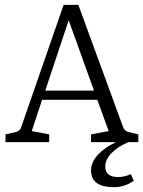

<svg xmlns="http://www.w3.org/2000/svg" viewBox="-20 -590 595 797"><path d="M370.1 -213.9 265.1 -505.9 168 -213.9ZM452.1 187Q357.4 186.5 357.9 117.2Q357.9 83 387 52Q416 21 458 2V0H357.9V-32.2L431.2 -45.9L383.8 -175.8H154.8L111.8 -45.9L184.1 -32.2V0H2.9V-32.2L45.9 -42Q64 -46.9 67.9 -62L244.1 -569.8H305.2L491.2 -62Q497.1 -45.9 513.2 -42L554.2 -32.2V0H513.2Q471.2 17.1 444.1 44.4Q417 71.8 417 101.1Q417 145 470.2 145Q496.1 145 522.9 132.8L535.2 160.2Q498 187 452.1 187Z"/></svg>

Font: Yrsa-Light
Style: Regular
Weight: 300
Designer: Anna Giedrys (Yrsa+Rasa design), David Brezina (Yrsa art-direction, Rasa art-direction, design)
Foundry: Rosetta Type Foundry
Version: Version 1.001;PS 1.1;hotconv 1.0.88;makeotf.lib2.5.647800